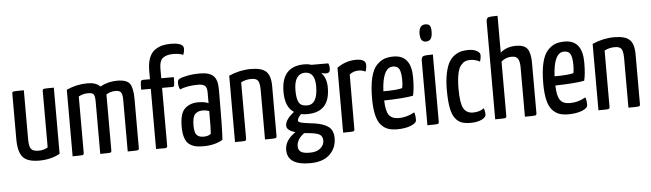

<svg xmlns="http://www.w3.org/2000/svg" viewBox="-54 -957 4648 1371"><g transform="rotate(-5 2270.0 -271.0)"><path d="M343 -26Q278 10 194 10Q108 10 76 -29Q44 -68 44 -156V-484Q44 -496 54.5 -498Q65 -500 128 -500V-149Q128 -99 141.5 -80Q155 -61 195 -61Q235 -61 262 -79V-484Q262 -496 272.5 -498Q283 -500 343 -500Z M798 -510Q868 -510 889 -477.5Q910 -445 910 -369V-17Q910 -4 899 -2Q888 0 829 0V-370Q829 -408 819 -423Q809 -438 780 -438Q743 -438 713 -419V-17Q713 -4 703.5 -2Q694 0 633 0H632V-372Q632 -412 623.5 -425.5Q615 -439 583 -439Q548 -439 515 -422V-17Q515 -4 504.5 -2Q494 0 434 0V-477Q507 -510 585 -510Q646 -510 675 -479Q732 -510 798 -510Z M963 -431Q963 -480 966 -490Q969 -500 985 -500H1032V-561Q1032 -616 1047 -653.5Q1062 -691 1088.5 -708.5Q1115 -726 1141 -732.5Q1167 -739 1200 -739Q1293 -739 1293 -698Q1293 -674 1284 -653Q1255 -665 1213 -665Q1166 -665 1139.5 -645.5Q1113 -626 1113 -567V-500H1203Q1203 -452 1200.5 -441.5Q1198 -431 1186 -431H1113V-17Q1113 0 1097 0H1032V-431Z M1229 -455Q1229 -476 1240 -483Q1255 -493 1297.5 -501.5Q1340 -510 1392 -510Q1458 -510 1487 -482Q1516 -454 1516 -388V-335Q1516 -115 1510 -24Q1453 10 1371 10Q1339 10 1317 5.5Q1295 1 1273 -13.5Q1251 -28 1239.5 -60.5Q1228 -93 1228 -142Q1228 -237 1264.5 -271.5Q1301 -306 1361 -306Q1408 -306 1434 -293V-372Q1434 -406 1419 -418.5Q1404 -431 1372 -431Q1293 -431 1240 -409Q1229 -429 1229 -455ZM1434 -236Q1414 -245 1387 -245Q1352 -245 1332.5 -224.5Q1313 -204 1313 -144Q1313 -93 1329 -75.5Q1345 -58 1378 -58Q1414 -58 1431 -75Q1434 -108 1434 -236Z M1598 -476Q1676 -510 1756 -510Q1834 -510 1865.5 -479.5Q1897 -449 1897 -376V-17Q1897 -4 1886 -2Q1875 0 1813 0V-352Q1813 -401 1801.5 -420Q1790 -439 1754 -439Q1712 -439 1679 -421V-17Q1679 -4 1668.5 -2Q1658 0 1598 0Z M2318 -464Q2318 -432 2290 -432Q2276 -432 2254 -437Q2292 -401 2292 -329Q2292 -154 2130 -154Q2104 -154 2085 -158Q2059 -132 2059 -114Q2059 -103 2081 -97.5Q2103 -92 2153 -86Q2169 -84 2177 -83Q2242 -73 2275.5 -47.5Q2309 -22 2309 34Q2309 104 2260.5 150.5Q2212 197 2118 197Q1957 197 1957 88Q1957 18 2034 -33Q2003 -42 1987 -55Q1971 -68 1972 -87Q1973 -128 2036 -178Q1974 -218 1974 -327Q1974 -510 2140 -510Q2166 -510 2189 -502H2310Q2318 -488 2318 -464ZM2134 -216Q2210 -216 2210 -348Q2210 -450 2137 -450Q2102 -450 2081 -420.5Q2060 -391 2060 -329Q2060 -271 2075 -243.5Q2090 -216 2134 -216ZM2227 45Q2227 12 2203.5 -1Q2180 -14 2113 -19Q2110 -19 2104.5 -19.5Q2099 -20 2096 -21Q2041 19 2041 69Q2041 95 2059 108.5Q2077 122 2125 122Q2174 122 2200.5 98.5Q2227 75 2227 45Z M2373 -465Q2436 -510 2509 -510Q2579 -510 2579 -468Q2579 -442 2570 -420Q2548 -432 2522 -432Q2483 -432 2456 -409L2455 -17Q2455 -4 2444.5 -2Q2434 0 2373 0Z M2778 -69Q2837 -69 2891 -100Q2899 -80 2899 -45Q2899 -22 2858 -6Q2817 10 2760 10Q2722 10 2695 0.5Q2668 -9 2645.5 -33.5Q2623 -58 2611.5 -105.5Q2600 -153 2600 -224Q2600 -314 2614.5 -373.5Q2629 -433 2656.5 -461.5Q2684 -490 2712 -500Q2740 -510 2778 -510Q2905 -510 2905 -349Q2905 -267 2893 -219Q2827 -206 2685 -203Q2687 -126 2708.5 -97.5Q2730 -69 2778 -69ZM2768 -439Q2693 -439 2685 -269Q2784 -269 2821 -280Q2826 -303 2826 -340Q2825 -395 2812.5 -417Q2800 -439 2768 -439Z M2978 -659Q2980 -719 3025 -719Q3048 -719 3057 -706Q3066 -693 3065 -661Q3065 -596 3019 -596Q2998 -597 2988 -611Q2978 -625 2978 -659ZM3060 -17Q3060 -4 3049.5 -2Q3039 0 2977 0V-463Q2977 -489 2991.5 -494.5Q3006 -500 3060 -500Z M3399 -465Q3399 -443 3391 -420Q3359 -438 3320 -438Q3300 -438 3285 -431.5Q3270 -425 3254 -406Q3238 -387 3229.5 -344.5Q3221 -302 3221 -239Q3221 -137 3242 -99.5Q3263 -62 3310 -62Q3357 -62 3389 -86Q3397 -62 3397 -41Q3397 -20 3365.5 -5Q3334 10 3286 10Q3247 10 3221.5 0.5Q3196 -9 3176 -35Q3156 -61 3146.5 -111Q3137 -161 3137 -239Q3137 -308 3148 -359Q3159 -410 3176 -438.5Q3193 -467 3218 -483.5Q3243 -500 3265.5 -505Q3288 -510 3316 -510Q3351 -510 3375 -497Q3399 -484 3399 -465Z M3463 -698Q3463 -724 3476.5 -729.5Q3490 -735 3544 -735V-471Q3589 -510 3656 -510Q3717 -510 3738.5 -478.5Q3760 -447 3760 -378V-17Q3760 -4 3748.5 -2Q3737 0 3676 0V-355Q3676 -393 3664.5 -414Q3653 -435 3619 -435Q3576 -435 3544 -407V-17Q3544 -4 3533.5 -2Q3523 0 3463 0Z M4005 -69Q4064 -69 4118 -100Q4126 -80 4126 -45Q4126 -22 4085 -6Q4044 10 3987 10Q3949 10 3922 0.5Q3895 -9 3872.5 -33.5Q3850 -58 3838.5 -105.5Q3827 -153 3827 -224Q3827 -314 3841.5 -373.5Q3856 -433 3883.5 -461.5Q3911 -490 3939 -500Q3967 -510 4005 -510Q4132 -510 4132 -349Q4132 -267 4120 -219Q4054 -206 3912 -203Q3914 -126 3935.5 -97.5Q3957 -69 4005 -69ZM3995 -439Q3920 -439 3912 -269Q4011 -269 4048 -280Q4053 -303 4053 -340Q4052 -395 4039.5 -417Q4027 -439 3995 -439Z M4203 -476Q4281 -510 4361 -510Q4439 -510 4470.5 -479.5Q4502 -449 4502 -376V-17Q4502 -4 4491 -2Q4480 0 4418 0V-352Q4418 -401 4406.5 -420Q4395 -439 4359 -439Q4317 -439 4284 -421V-17Q4284 -4 4273.5 -2Q4263 0 4203 0Z"/></g></svg>

Font: Yanone Kaffeesatz
Style: Regular
Weight: 400
Designer: Yanone (Cyrillic: Daniel Pouzeot)
Foundry: Yanone
Version: Version 1.003;PS 001.003;hotconv 1.0.88;makeotf.lib2.5.64775